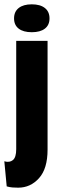

<svg xmlns="http://www.w3.org/2000/svg" viewBox="-47 -717 262 888"><path d="M37 151Q23 151 10.5 150Q-2 149 -16 145L-27 29Q-3 36 12.5 23.5Q28 11 28 -27V-528H173V-25Q173 63 133.5 107Q94 151 37 151ZM100 -568Q61 -568 39.5 -584.5Q18 -601 18 -632Q18 -663 39.5 -680Q61 -697 100 -697Q139 -697 160.5 -680Q182 -663 182 -632Q182 -601 160.5 -584.5Q139 -568 100 -568Z"/></svg>

Font: Bricolage Grotesque 48pt Condensed Bricolage Grotesque 48pt Condensed Regular
Style: Bold
Weight: 700
Width: 3
Designer: Mathieu Triay
Foundry: Atelier Triay
Version: Version 1.000; ttfautohint (v1.8.4.7-5d5b);gftools[0.9.32]